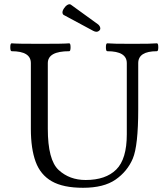

<svg xmlns="http://www.w3.org/2000/svg" viewBox="-20 -869 771 902"><path d="M440.9 -754.4Q445.3 -751 448.2 -745.8Q451.2 -740.7 451.2 -735.4Q451.2 -729 445.6 -724.4Q439.9 -719.7 433.1 -719.7Q426.3 -719.7 418 -724.1L280.8 -797.9Q277.8 -798.8 275.6 -802.5Q273.4 -806.2 273.4 -810.5Q273.4 -819.3 281 -830.3Q288.6 -841.3 295.2 -845.2Q301.8 -849.1 306.6 -849.1Q310.1 -849.1 313.5 -846.7ZM125 -263.2V-572.3Q125 -628.4 34.7 -628.4Q28.3 -628.4 28.3 -647Q28.3 -665.5 34.7 -665.5Q56.2 -663.1 169.4 -663.1Q282.7 -663.1 305.2 -665.5Q311.5 -665.5 311.5 -647Q311.5 -628.4 305.2 -628.4Q204.6 -628.4 204.6 -572.3V-264.2Q204.6 -117.2 255.6 -70.3Q306.6 -23.4 382.3 -23.4Q476.6 -23.4 526.1 -72.5Q575.7 -121.6 575.7 -237.8V-572.3Q575.7 -628.4 483.9 -628.4Q477.5 -628.4 477.5 -647Q477.5 -665.5 483.9 -665.5Q505.9 -663.1 600.6 -663.1Q695.3 -663.1 717.3 -665.5Q723.6 -665.5 723.6 -647Q723.6 -628.4 717.3 -628.4Q629.4 -628.4 629.4 -572.3V-356Q629.4 -184.1 603.8 -123.8Q578.1 -63.5 522.7 -25.1Q467.3 13.2 370.1 13.2Q276.9 13.2 223.4 -17.3Q169.9 -47.9 147.5 -109.1Q125 -170.4 125 -263.2Z"/></svg>

Font: Junicode
Style: Regular
Weight: 400
Designer: Peter S. Baker
Foundry: Briery Creek Software
Version: Version 0.7.2